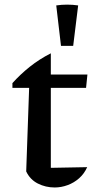

<svg xmlns="http://www.w3.org/2000/svg" viewBox="-20 -820 415 850"><path d="M205 -584V-490H367L361 -431H205V-77L366 -80Q353 -51 330.5 -31Q308 -11 279.5 -0.5Q251 10 222 10Q182 10 147.5 -7.5Q113 -25 96 -61L109 -431H35V-452Q70 -491 112 -524.5Q154 -558 205 -584ZM250 -617 229 -796Q277 -803 326 -796L304 -617Z"/></svg>

Font: Piazzolla Thin SemiBold
Style: Regular
Weight: 600
Version: Version 2.005